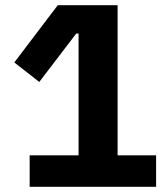

<svg xmlns="http://www.w3.org/2000/svg" viewBox="-20 -718 640 738"><path d="M94 0V-121H282V-589H273L131 -403L35 -478L202 -698H432V-121H580V0Z"/></svg>

Font: IBM Plex Sans Thai
Style: Bold
Weight: 700
Designer: Mike Abbink, Paul van der Laan, Pieter van Rosmalen, Ben Mitchell, Mark Frömberg
Foundry: Bold Monday
Version: Version 1.2